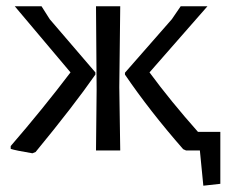

<svg xmlns="http://www.w3.org/2000/svg" viewBox="-20 -478 736 610"><path d="M83 9Q29 0 14 -5V-14Q116 -132 204 -248L27 -458H112L138 -417L283 -248V-241Q214 -142 93 5ZM285 0 287 -194 285 -458H362L359 -201L362 0ZM571 0 562 -4Q456 -125 377 -241V-247L526 -417L554 -458H639L455 -248Q522 -157 609 -59H680V106L626 112L615 0Z"/></svg>

Font: Alegreya Sans SC
Style: Regular
Weight: 400
Designer: Juan Pablo del Peral
Foundry: Huerta Tipografica
Version: Version 2.007